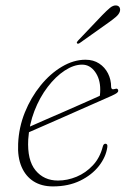

<svg xmlns="http://www.w3.org/2000/svg" viewBox="-20 -676 474 704"><path d="M71 -203.5Q71 -203.5 91 -212.5Q111 -221.5 143.2 -235.5Q175.5 -249.5 213 -265.8Q250.5 -282 286.2 -298Q322 -314 349 -326L343 -314Q345.5 -321 346.5 -328.2Q347.5 -335.5 347.5 -348Q347.5 -386.5 328.5 -412.8Q309.5 -439 281 -439Q250.5 -439 217.2 -417.2Q184 -395.5 154.8 -357.2Q125.5 -319 106.2 -269.2Q87 -219.5 83.5 -164.5Q79.5 -89 110.2 -51.5Q141 -14 192.5 -14Q227 -14 260.8 -28Q294.5 -42 320.5 -69.8Q346.5 -97.5 357 -139Q358.5 -144.5 361 -146.8Q363.5 -149 366.5 -149Q370.5 -149 372.5 -146Q374.5 -143 373.5 -136.5Q368.5 -100.5 342.8 -67.5Q317 -34.5 274 -13.5Q231 7.5 174 7.5Q132.5 7.5 103.2 -11Q74 -29.5 59 -64.5Q44 -99.5 46.5 -149Q49 -209 71.2 -264Q93.5 -319 128.8 -362.5Q164 -406 207 -431.5Q250 -457 293.5 -457Q322.5 -457 343.5 -443.2Q364.5 -429.5 376 -406.8Q387.5 -384 387.5 -357Q387.5 -352 390.8 -349.8Q394 -347.5 400 -349.5Q407 -352 410.2 -350Q413.5 -348 413.5 -343.5Q413.5 -339 408.8 -335.2Q404 -331.5 390 -325Q372.5 -317 342.5 -304Q312.5 -291 277.2 -275.2Q242 -259.5 206.2 -243.8Q170.5 -228 140.5 -215Q110.5 -202 92.5 -194Q74.5 -186 74.5 -186ZM354.5 -620Q371.5 -637.5 383.2 -647.2Q395 -657 406.5 -656Q415.5 -655 418.8 -648Q422 -641 419 -632.5Q415.5 -623 405 -614Q394.5 -605 380.5 -595L272 -518Q270 -516.5 267.2 -515.8Q264.5 -515 263 -517Q260.5 -519 262.2 -522Q264 -525 266.5 -527.5Z"/></svg>

Font: Fraunces Thin
Style: Italic
Weight: 250
Italic angle: -16°
Version: Version 1.000;[b76b70a41]